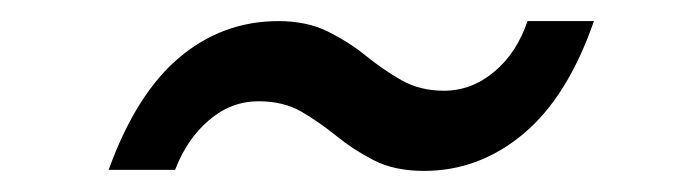

<svg xmlns="http://www.w3.org/2000/svg" viewBox="-20 -411 640 182"><path d="M382 -249Q354 -249 334.5 -259Q315 -269 299 -282Q283 -295 266 -305Q249 -315 225 -315Q199 -315 178 -297Q157 -279 146 -250H83Q109 -322 150 -356.5Q191 -391 244 -391Q271 -391 291 -381Q311 -371 327 -358Q343 -345 360.5 -335Q378 -325 401 -325Q427 -325 448.5 -343Q470 -361 480 -391H543Q518 -319 476 -284Q434 -249 382 -249Z"/></svg>

Font: Rethink Sans
Style: Italic
Weight: 400
Italic angle: -10°
Designer: The Rethink Sans project authors (Hans Thiessen). DM Sans designed by Colophon Foundry.
Foundry: Rethink Communications LLC
Version: Version 1.001